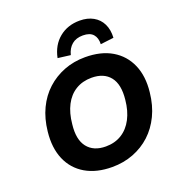

<svg xmlns="http://www.w3.org/2000/svg" viewBox="-165 -1089 1165 1240"><g transform="rotate(-20 417.5 -469.5)"><path d="M396 11Q288 11 213 -33Q138 -77 103.5 -157.5Q69 -238 81 -347Q90 -433 122.5 -501Q155 -569 207 -616.5Q259 -664 326 -690Q393 -716 471 -716Q580 -716 654.5 -672Q729 -628 764 -548Q799 -468 787 -360Q778 -273 745 -204.5Q712 -136 660.5 -88.5Q609 -41 541.5 -15Q474 11 396 11ZM402 -128Q464 -128 511 -157Q558 -186 586.5 -240.5Q615 -295 622 -369Q633 -472 591 -524.5Q549 -577 465 -577Q403 -577 356 -548.5Q309 -520 281 -466Q253 -412 246 -337Q234 -235 276 -181.5Q318 -128 402 -128ZM390 -760 303 -771Q320 -855 378 -902.5Q436 -950 519 -950Q573 -950 612 -928Q651 -906 670.5 -866Q690 -826 687 -771L596 -760Q598 -803 576 -828Q554 -853 506 -853Q459 -853 430 -828.5Q401 -804 390 -760Z"/></g></svg>

Font: Nunito Sans 8pt ExtraBold
Style: Italic
Weight: 800
Italic angle: -9°
Version: Version 3.101;gftools[0.9.27]